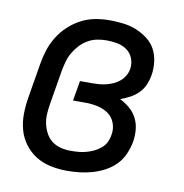

<svg xmlns="http://www.w3.org/2000/svg" viewBox="-66 -591 632 661"><g transform="rotate(10 250.0 -260.0)"><path d="M210 8Q181 8 152.5 2Q124 -4 101 -18.5Q78 -33 61.5 -55Q45 -77 37.5 -104Q30 -131 30.5 -160.5Q31 -190 36 -219L56 -339Q60 -364 68 -388.5Q76 -413 90 -435.5Q104 -458 124 -476.5Q144 -495 167.5 -507Q191 -519 216 -523.5Q241 -528 266 -528Q290 -528 314 -525Q338 -522 359 -513.5Q380 -505 398.5 -491Q417 -477 427.5 -457.5Q438 -438 441 -414Q444 -390 440 -366Q437 -349 430 -332.5Q423 -316 410 -303Q397 -290 381 -281.5Q365 -273 348 -267Q366 -258 382 -244.5Q398 -231 407.5 -212.5Q417 -194 419 -172Q421 -150 417 -128Q413 -107 403.5 -85.5Q394 -64 377.5 -47.5Q361 -31 340 -20Q319 -9 297.5 -3Q276 3 254 5.5Q232 8 210 8ZM210 -62Q224 -62 237 -63Q250 -64 263.5 -67.5Q277 -71 290 -77Q303 -83 314.5 -92.5Q326 -102 332 -114.5Q338 -127 340 -141Q344 -162 336.5 -182Q329 -202 312.5 -213.5Q296 -225 275 -229.5Q254 -234 232 -234H189L201 -304H244Q256 -304 268 -305Q280 -306 292.5 -309Q305 -312 317 -317.5Q329 -323 339 -331.5Q349 -340 355.5 -351.5Q362 -363 364 -375Q367 -395 360 -412.5Q353 -430 338 -440.5Q323 -451 304.5 -454.5Q286 -458 267 -458Q250 -458 233 -454.5Q216 -451 201 -442Q186 -433 174 -420Q162 -407 153.5 -392Q145 -377 140.5 -360.5Q136 -344 133 -328L113 -208Q110 -190 109 -172Q108 -154 112 -137Q116 -120 124 -105.5Q132 -91 145 -81Q158 -71 175 -66.5Q192 -62 210 -62Z"/></g></svg>

Font: Iosevka Fixed
Style: Italic
Weight: 400
Italic angle: -9°
Monospace: yes
Designer: Belleve Invis
Foundry: Belleve Invis
Version: Version 33.2.4